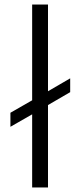

<svg xmlns="http://www.w3.org/2000/svg" viewBox="-20 -828 347 848"><path d="M26 -330 122 -385V-808H192V-425L290 -482V-421L192 -364V0H122V-323L26 -268Z"/></svg>

Font: Encode Sans Wide
Style: Light
Weight: 300
Designer: Pablo Impallari, Andres Torresi
Foundry: Pablo Impallari, Andres Torresi
Version: Version 1.000; ttfautohint (v1.00) -l 8 -r 50 -G 200 -x 14 -